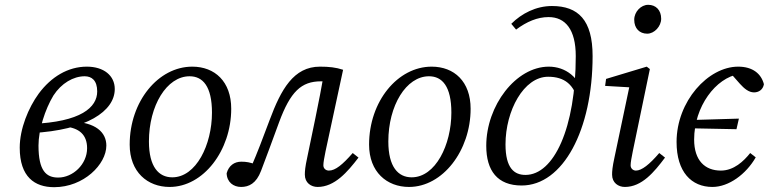

<svg xmlns="http://www.w3.org/2000/svg" viewBox="-20 -764 3195 798"><path d="M205 14C328 14 422 -81 422 -159C422 -213 379 -257 273 -259L248 -238C309 -233 342 -204 342 -148C342 -81 283 -26 222 -26C172 -26 140 -54 140 -159C140 -224 167 -309 202 -367C235 -418 285 -447 332 -447C361 -447 384 -430 384 -384C384 -318 317 -257 112 -249V-211C340 -223 457 -302 457 -394C457 -450 411 -487 341 -487C263 -487 193 -445 141 -375C98 -316 62 -229 62 -150C62 -29 124 14 205 14Z M685 13C825 13 941 -138 941 -312C941 -425 873 -487 779 -487C638 -487 519 -343 519 -163C519 -49 593 13 685 13ZM696 -27C640 -27 599 -70 599 -176C599 -325 673 -447 768 -447C823 -447 861 -405 861 -296C861 -162 795 -27 696 -27Z M982 13C1014 13 1045 -1 1065 -54C1088 -113 1108 -170 1140 -256C1187 -383 1232 -426 1314 -426C1338 -426 1347 -424 1370 -418L1328 -467C1317 -403 1304 -338 1291 -274L1257 -110C1248 -69 1247 -52 1247 -38C1247 -4 1273 13 1300 13C1371 13 1424 -49 1470 -109L1446 -128C1404 -80 1374 -55 1347 -55C1335 -55 1324 -63 1324 -77C1324 -89 1328 -110 1333 -135L1406 -474C1376 -484 1347 -487 1310 -487C1200 -487 1148 -392 1101 -266C1071 -186 1050 -130 1023 -68L1046 -49L1059 -74L1041 -81C1020 -89 1004 -92 983 -92C954 -92 931 -76 922 -44C923 -7 950 13 982 13Z M1680 13C1820 13 1936 -138 1936 -312C1936 -425 1868 -487 1774 -487C1633 -487 1514 -343 1514 -163C1514 -49 1588 13 1680 13ZM1691 -27C1635 -27 1594 -70 1594 -176C1594 -325 1668 -447 1763 -447C1818 -447 1856 -405 1856 -296C1856 -162 1790 -27 1691 -27Z M2148 7C2320 7 2443 -224 2443 -531C2443 -681 2383 -739 2274 -739C2208 -739 2148 -708 2105 -665L2125 -641C2169 -674 2214 -693 2260 -693C2330 -693 2373 -641 2373 -531C2373 -232 2282 -37 2164 -37C2118 -37 2081 -64 2081 -164C2081 -304 2157 -445 2258 -445C2325 -445 2368 -414 2385 -334L2407 -362C2390 -444 2329 -487 2261 -487C2124 -487 2001 -325 2001 -158C2001 -54 2048 7 2148 7Z M2524 -38C2524 -4 2550 13 2577 13C2648 13 2699 -49 2744 -109L2720 -128C2679 -80 2647 -55 2623 -55C2612 -55 2601 -63 2601 -77C2601 -89 2605 -110 2610 -135L2681 -477L2668 -487L2499 -436L2495 -407L2615 -400L2598 -414L2534 -110C2525 -69 2524 -52 2524 -38ZM2670 -624C2700 -624 2728 -655 2728 -686C2728 -722 2706 -744 2674 -744C2644 -744 2616 -715 2616 -682C2616 -646 2638 -624 2670 -624Z M2839 -231 3041 -227 3051 -271 2846 -265 2839 -231ZM2941 13C3009 13 3081 -40 3121 -110L3098 -128C3071 -94 3030 -55 2976 -55C2910 -55 2865 -97 2865 -184C2865 -321 2955 -441 3052 -456L3010 -467L3055 -416C3073 -396 3092 -380 3114 -380C3132 -380 3151 -390 3155 -414C3144 -457 3109 -487 3048 -487C2923 -487 2792 -343 2792 -174C2792 -49 2854 13 2941 13Z"/></svg>

Font: Source Serif Variable
Style: Italic
Weight: 389
Italic angle: -12°
Designer: Frank Grießhammer
Foundry: Adobe Systems Incorporated
Version: Version 3.001;hotconv 1.0.111;makeotfexe 2.5.65597